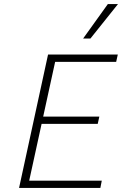

<svg xmlns="http://www.w3.org/2000/svg" viewBox="-20 -927 602 947"><path d="M475 0H74L217 -658H561L553 -622H252L124 -36H482ZM158 -316 166 -352H470L462 -316ZM390 -737 512 -907H562L426 -737Z"/></svg>

Font: Ysabeau Office ExtraLight
Style: Italic
Weight: 250
Italic angle: -12°
Designer: Christian Thalmann (Catharsis Fonts)
Version: Version 2.001;gftools[0.9.30]; featfreeze: tnum,lnum,ss02